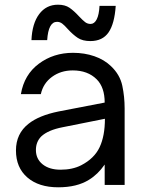

<svg xmlns="http://www.w3.org/2000/svg" viewBox="-20 -788 616 818"><path d="M48 -147Q48 -219 102 -261Q146 -296 229 -313L426 -351Q426 -416 392 -450Q354 -488 290 -488Q239 -488 201.5 -460.5Q164 -433 154 -387H69Q83 -470 145.5 -516.5Q208 -563 291 -563Q340 -563 382 -548.5Q424 -534 453 -506Q491 -470 501 -423Q511 -376 511 -326V0H426V-87Q397 -45 359 -22Q308 10 228 10Q145 10 96.5 -32Q48 -74 48 -147ZM326 -84Q382 -113 404.5 -161Q427 -209 427 -282L247 -246Q185 -234 156 -207Q133 -184 133 -149Q133 -111 161.5 -88Q190 -65 238 -65Q289 -65 326 -84ZM269 -664Q255 -680 245 -687.5Q235 -695 223 -695Q186 -695 181 -617H114Q117 -688 147 -728Q177 -768 227 -768Q257 -768 276 -755Q295 -742 317 -718Q333 -701 343 -693.5Q353 -686 366 -686Q382 -686 392 -705.5Q402 -725 404 -763H473Q468 -687 442.5 -650Q417 -613 365 -613Q332 -613 311.5 -626.5Q291 -640 269 -664Z"/></svg>

Font: Open Sauce One
Style: Regular
Weight: 400
Designer: Alfredo Marco Pradil
Foundry: Creative Sauce Fz LLC
Version: Version 1.477